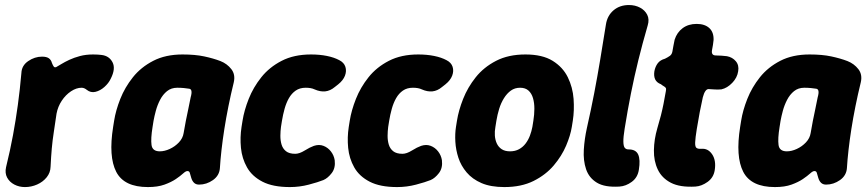

<svg xmlns="http://www.w3.org/2000/svg" viewBox="-20 -740 3522 779"><path d="M81.2 19Q57.8 19 38.2 8.8Q18.6 -1.4 8.9 -19.6Q-0.8 -37.8 4.6 -61.8Q21.6 -131.2 32.8 -192Q44 -252.8 52.4 -314.1Q60.8 -375.4 66.8 -443.8Q68 -474 94.4 -492.1Q120.8 -510.2 150.6 -510.2Q168.6 -510.2 178 -503.7Q187.4 -497.2 190.8 -484.2Q194.8 -474.2 198.2 -469.8Q201.6 -465.4 208 -467.8Q215.8 -472 229.1 -480.2Q242.4 -488.4 261.4 -497.3Q280.4 -506.2 304.4 -512.6Q328.4 -519 357.8 -519Q367.6 -519 376.5 -518.5Q385.4 -518 392.4 -517Q423.2 -513.2 436.6 -487.2Q450 -461.2 429.4 -420.8Q420.8 -402.4 403.7 -387.2Q386.6 -372 367.3 -367.4Q348 -362.8 332.2 -375.4Q328.6 -378.6 323 -381.3Q317.4 -384 311.2 -384Q289.8 -384 268.1 -369.6Q246.4 -355.2 230.6 -331.4Q214.8 -307.6 209.4 -279Q203.4 -237 198.2 -203.6Q193 -170.2 190.1 -137.6Q187.2 -105 185.2 -63.6Q184.6 -39.6 169.5 -20.8Q154.4 -2 130.8 8.5Q107.2 19 81.2 19Z M580.2 19Q483.4 19 451.6 -42.8Q419.8 -104.6 439 -225L443 -250Q449.6 -292 468.1 -338.8Q486.6 -385.6 519.2 -426.5Q551.8 -467.4 601.8 -493.2Q651.8 -519 720.8 -519Q771.8 -519 808.8 -511.1Q845.8 -503.2 874.4 -492.2Q901.4 -481.6 918.6 -459.5Q935.8 -437.4 928.4 -405.6Q916.4 -356.6 906.8 -308.8Q897.2 -261 890.2 -216.3Q883.2 -171.6 878.7 -131.5Q874.2 -91.4 872.2 -58Q870 -27.6 844 -9.3Q818 9 787.8 9Q775.2 9 767.6 1.9Q760 -5.2 756.2 -17.6Q752 -30.4 750.2 -38.2Q748.4 -46 740.2 -46Q733.6 -46 722.7 -36Q711.8 -26 693.4 -13.5Q675 -1 647.4 9Q619.8 19 580.2 19ZM628.4 -126Q647.8 -126 669 -135.8Q690.2 -145.6 706 -162.4Q721.8 -179.2 725 -200Q729.8 -227.6 734.1 -250.1Q738.4 -272.6 743.4 -295.1Q748.4 -317.6 753.6 -345.2Q763.4 -379.4 746.2 -380.2Q738.4 -381.6 725.7 -382.8Q713 -384 699.2 -384Q674.8 -384 657.7 -370.2Q640.6 -356.4 629.5 -334.9Q618.4 -313.4 612.3 -290.7Q606.2 -268 603 -250L599 -225Q591.2 -177.2 594.8 -151.6Q598.4 -126 628.4 -126Z M1156.2 19Q1087.2 19 1045 -2.8Q1002.8 -24.6 982.3 -60.8Q961.8 -97 957.6 -140Q953.4 -183 960 -225L964 -250Q970.6 -292 989.1 -338.8Q1007.6 -385.6 1040.2 -426.5Q1072.8 -467.4 1122.8 -493.2Q1172.8 -519 1241.8 -519Q1276.8 -519 1306.1 -513.1Q1335.4 -507.2 1356.4 -496Q1375.8 -486.2 1381.3 -469Q1386.8 -451.8 1379.6 -432.9Q1372.4 -414 1352.2 -397.8L1338.2 -386.8Q1319.8 -371.4 1299.5 -369.3Q1279.2 -367.2 1256.2 -377.4Q1242.6 -384 1220.2 -384Q1196.4 -384 1179.8 -372.5Q1163.2 -361 1152.3 -341.9Q1141.4 -322.8 1134.7 -298.8Q1128 -274.8 1124 -250L1120 -225Q1117.8 -208.4 1117.6 -189.4Q1117.4 -170.4 1122.3 -153.7Q1127.2 -137 1140.3 -126.5Q1153.4 -116 1177.8 -116Q1194.8 -116 1216.2 -129.3Q1237.6 -142.6 1253.6 -148.2Q1274.6 -155.2 1292.6 -148.2Q1310.6 -141.2 1322.7 -125.5Q1334.8 -109.8 1338 -90Q1341.8 -58.6 1326 -37.9Q1310.2 -17.2 1292 -9.4Q1270.6 -0.8 1233 9.1Q1195.4 19 1156.2 19Z M1591.2 19Q1522.2 19 1480 -2.8Q1437.8 -24.6 1417.3 -60.8Q1396.8 -97 1392.6 -140Q1388.4 -183 1395 -225L1399 -250Q1405.6 -292 1424.1 -338.8Q1442.6 -385.6 1475.2 -426.5Q1507.8 -467.4 1557.8 -493.2Q1607.8 -519 1676.8 -519Q1711.8 -519 1741.1 -513.1Q1770.4 -507.2 1791.4 -496Q1810.8 -486.2 1816.3 -469Q1821.8 -451.8 1814.6 -432.9Q1807.4 -414 1787.2 -397.8L1773.2 -386.8Q1754.8 -371.4 1734.5 -369.3Q1714.2 -367.2 1691.2 -377.4Q1677.6 -384 1655.2 -384Q1631.4 -384 1614.8 -372.5Q1598.2 -361 1587.3 -341.9Q1576.4 -322.8 1569.7 -298.8Q1563 -274.8 1559 -250L1555 -225Q1552.8 -208.4 1552.6 -189.4Q1552.4 -170.4 1557.3 -153.7Q1562.2 -137 1575.3 -126.5Q1588.4 -116 1612.8 -116Q1629.8 -116 1651.2 -129.3Q1672.6 -142.6 1688.6 -148.2Q1709.6 -155.2 1727.6 -148.2Q1745.6 -141.2 1757.7 -125.5Q1769.8 -109.8 1773 -90Q1776.8 -58.6 1761 -37.9Q1745.2 -17.2 1727 -9.4Q1705.6 -0.8 1668 9.1Q1630.4 19 1591.2 19Z M2300 -225Q2294.6 -190.8 2276.9 -149Q2259.2 -107.2 2226.8 -68.9Q2194.4 -30.6 2144.8 -5.8Q2095.2 19 2026.2 19Q1971 19 1933.7 2.9Q1896.4 -13.2 1873.4 -40.4Q1850.4 -67.6 1839.9 -99.7Q1829.4 -131.8 1827.5 -164.7Q1825.6 -197.6 1830 -225L1834 -250Q1840.6 -292 1859.1 -338.8Q1877.6 -385.6 1910.2 -426.5Q1942.8 -467.4 1992.8 -493.2Q2042.8 -519 2111.8 -519Q2180.8 -519 2222.3 -493.2Q2263.8 -467.4 2283.8 -426.5Q2303.8 -385.6 2307.2 -338.8Q2310.6 -292 2304 -250ZM2144 -250Q2148 -274.8 2148.1 -298.5Q2148.2 -322.2 2142.6 -341.6Q2137 -361 2124.3 -372.5Q2111.6 -384 2090.2 -384Q2068.8 -384 2052.8 -372.5Q2036.8 -361 2024.7 -341.6Q2012.6 -322.2 2005.3 -298.5Q1998 -274.8 1994 -250L1990 -225Q1986.6 -207.2 1987.8 -189.8Q1989 -172.4 1995.7 -157.9Q2002.4 -143.4 2015.5 -134.7Q2028.6 -126 2049.4 -126Q2070.2 -126 2086 -134.7Q2101.8 -143.4 2112.7 -157.9Q2123.6 -172.4 2130.1 -189.8Q2136.6 -207.2 2140 -225Z M2493 17Q2433.8 20.6 2401.8 1.2Q2369.8 -18.2 2357.9 -53.4Q2346 -88.6 2348.7 -132.5Q2351.4 -176.4 2361 -219.8Q2378 -294.8 2391 -362.6Q2404 -430.4 2415.2 -498Q2426.4 -565.6 2438.4 -640.6Q2443.8 -676.2 2469 -697.9Q2494.2 -719.6 2531.8 -719.6Q2556.8 -719.6 2576.7 -709.1Q2596.6 -698.6 2606 -680Q2615.4 -661.4 2607.8 -636.4Q2586.4 -562.6 2569.9 -495.6Q2553.4 -428.6 2539.9 -360.8Q2526.4 -293 2514.4 -218Q2508.8 -183.6 2509.2 -165Q2509.6 -146.4 2515 -140.1Q2520.4 -133.8 2529.6 -133.8Q2559.6 -134.2 2569.2 -113.2Q2578.8 -92.2 2572 -51Q2567.2 -19.8 2543.3 -2.2Q2519.4 15.4 2493 17Z M2801.4 17Q2738.8 20.6 2702.1 1.6Q2665.4 -17.4 2648.9 -52Q2632.4 -86.6 2633.1 -130.6Q2633.8 -174.6 2647 -219.8Q2655.6 -248.4 2661.5 -271.7Q2667.4 -295 2672.1 -318.6Q2676.8 -342.2 2681.6 -370.2Q2683.8 -379.8 2681 -383.6Q2678.2 -387.4 2673.2 -390.1Q2668.2 -392.8 2661.6 -398.2Q2644.4 -404.8 2638.2 -418Q2632 -431.2 2635 -451Q2638.6 -469.8 2648.5 -483.1Q2658.4 -496.4 2678 -501.8Q2690.2 -507.8 2698 -513.5Q2705.8 -519.2 2708 -530.4Q2709.4 -541.4 2712.4 -555Q2715.4 -568.6 2717.2 -579Q2726.6 -608.6 2749.8 -625.8Q2773 -643 2806.4 -643Q2839.4 -643 2857.8 -626.2Q2876.2 -609.4 2875.2 -577.8Q2874 -568 2872.6 -557.4Q2871.2 -546.8 2868.8 -536.4Q2865 -515 2884.6 -515Q2896.2 -515 2907.5 -514.1Q2918.8 -513.2 2929.4 -512Q2951.8 -507.8 2965.5 -491.5Q2979.2 -475.2 2975 -451Q2971.4 -425.2 2951 -403.9Q2930.6 -382.6 2906.8 -377.4Q2895 -376.4 2882.2 -376.9Q2869.4 -377.4 2857.8 -378.4Q2849 -380 2842.5 -371.2Q2836 -362.4 2831.6 -345.4Q2824.8 -314.4 2819.1 -285.3Q2813.4 -256.2 2807 -216.2Q2801.2 -180.2 2800.5 -162.4Q2799.8 -144.6 2805.8 -140Q2811.8 -135.4 2825.4 -136.2Q2852.6 -138.8 2869.4 -113.9Q2886.2 -89 2879.8 -49.2Q2875 -19.2 2850.8 -1.9Q2826.6 15.4 2801.4 17Z M3124.2 19Q3027.4 19 2995.6 -42.8Q2963.8 -104.6 2983 -225L2987 -250Q2993.6 -292 3012.1 -338.8Q3030.6 -385.6 3063.2 -426.5Q3095.8 -467.4 3145.8 -493.2Q3195.8 -519 3264.8 -519Q3315.8 -519 3352.8 -511.1Q3389.8 -503.2 3418.4 -492.2Q3445.4 -481.6 3462.6 -459.5Q3479.8 -437.4 3472.4 -405.6Q3460.4 -356.6 3450.8 -308.8Q3441.2 -261 3434.2 -216.3Q3427.2 -171.6 3422.7 -131.5Q3418.2 -91.4 3416.2 -58Q3414 -27.6 3388 -9.3Q3362 9 3331.8 9Q3319.2 9 3311.6 1.9Q3304 -5.2 3300.2 -17.6Q3296 -30.4 3294.2 -38.2Q3292.4 -46 3284.2 -46Q3277.6 -46 3266.7 -36Q3255.8 -26 3237.4 -13.5Q3219 -1 3191.4 9Q3163.8 19 3124.2 19ZM3172.4 -126Q3191.8 -126 3213 -135.8Q3234.2 -145.6 3250 -162.4Q3265.8 -179.2 3269 -200Q3273.8 -227.6 3278.1 -250.1Q3282.4 -272.6 3287.4 -295.1Q3292.4 -317.6 3297.6 -345.2Q3307.4 -379.4 3290.2 -380.2Q3282.4 -381.6 3269.7 -382.8Q3257 -384 3243.2 -384Q3218.8 -384 3201.7 -370.2Q3184.6 -356.4 3173.5 -334.9Q3162.4 -313.4 3156.3 -290.7Q3150.2 -268 3147 -250L3143 -225Q3135.2 -177.2 3138.8 -151.6Q3142.4 -126 3172.4 -126Z"/></svg>

Font: Winky Sans
Style: Italic
Weight: 400
Italic angle: -8.97852°
Designer: Simon Atzbach
Foundry: typofactur
Version: Version 1.205